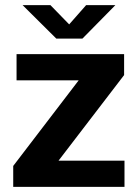

<svg xmlns="http://www.w3.org/2000/svg" viewBox="-20 -728 536 748"><path d="M31.5 0V-81.5L286.5 -415H44.5V-517H463.5V-435.5L208 -102H465V0ZM199.5 -577.5 68 -708H176.5L249.5 -633L315.5 -708H429.5L301 -577.5Z"/></svg>

Font: Public Sans Thin
Style: Bold
Weight: 700
Version: Version 2.001